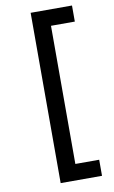

<svg xmlns="http://www.w3.org/2000/svg" viewBox="-102 -871 619 1047"><g transform="rotate(-10 207.5 -347.5)"><path d="M146 -819H375V-730H243V35H375V124H146Z"/></g></svg>

Font: Application Medium
Style: Regular
Weight: 500
Designer: Wei Huang
Foundry: Wei Huang
Version: Version 0.012